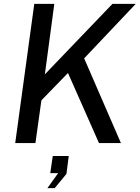

<svg xmlns="http://www.w3.org/2000/svg" viewBox="-20 -743 725 997"><path d="M608 0 417 -440 685 -723H564L213 -357L262 -723H158L59 0H164L195 -222L333 -364L494 0ZM226 234H264L325 160L337 67H254L241 156H282Z"/></svg>

Font: United Sans Medium
Style: Italic
Weight: 500
Italic angle: -8°
Designer: Pablo Impallari, Rodrigo Fuenzalida (Modified by Dan O. Williams)
Version: Version 1.000;PS 001.000;hotconv 1.0.88;makeotf.lib2.5.64775